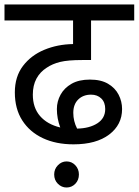

<svg xmlns="http://www.w3.org/2000/svg" viewBox="-20 -642 617 854"><path d="M307 0Q229 0 170.5 -27.5Q112 -55 79 -106.5Q46 -158 46 -231Q46 -301 82 -348.5Q118 -396 177 -420.5Q236 -445 305 -446V-551H0V-622H577V-551H385V-375H346Q282 -375 247.5 -366.5Q213 -358 188 -341Q158 -322 142 -292Q126 -262 126 -221Q126 -163 158 -126Q190 -89 248 -75Q233 -115 233 -157Q233 -191 249.5 -221Q266 -251 298.5 -269.5Q331 -288 380 -288Q429 -288 460.5 -269.5Q492 -251 507.5 -221Q523 -191 523 -157Q523 -87 465.5 -43.5Q408 0 307 0ZM306 -140Q306 -103 323 -70Q378 -71 413 -93.5Q448 -116 448 -157Q448 -187 430.5 -204Q413 -221 385 -221Q350 -221 328 -199.5Q306 -178 306 -140ZM221 134Q221 110 237.5 93Q254 76 276 76Q299 76 315 93Q331 110 331 134Q331 159 315 175.5Q299 192 276 192Q254 192 237.5 175.5Q221 159 221 134Z"/></svg>

Font: Noto Sans
Style: Italic
Weight: 400
Italic angle: -12°
Designer: Monotype Design Team
Foundry: Monotype Imaging Inc.
Version: Version 2.013; ttfautohint (v1.8.4.7-5d5b)